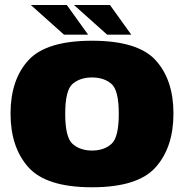

<svg xmlns="http://www.w3.org/2000/svg" viewBox="-20 -768 766 792"><path d="M359.5 4.5Q548.5 4.5 622 -78Q695.5 -160.5 695.5 -299.5Q695.5 -439 622 -519.5Q548.5 -600 359.5 -600Q171 -600 97.2 -519.5Q23.5 -439 23.5 -299.5Q23.5 -160.5 97.2 -78Q171 4.5 359.5 4.5ZM359.5 -147Q311 -147 280 -173.8Q249 -200.5 249 -298.5Q249 -396.5 280 -422.5Q311 -448.5 359.5 -448.5Q408.5 -448.5 439.2 -422.5Q470 -396.5 470 -298.5Q470 -200.5 439.2 -173.8Q408.5 -147 359.5 -147ZM422 -625H521.5L433.5 -747.5H285ZM244 -625H343.5L255.5 -747.5H107Z"/></svg>

Font: Anybody Thin Black
Style: Regular
Weight: 900
Version: Version 1.113;gftools[0.9.25]